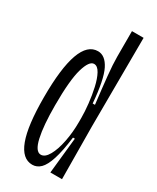

<svg xmlns="http://www.w3.org/2000/svg" viewBox="-180 -735 656 800"><g transform="rotate(30 148.0 -335.0)"><path d="M123 10Q74 10 49.5 -56Q25 -122 25 -258Q25 -537 125 -537Q160 -537 182.5 -492.5Q205 -448 214 -337H225Q216 -412 210.5 -467Q205 -522 205 -557V-680H261L259 -253L261 0H205L223 -173H214Q205 -103 192 -63Q179 -23 162 -6.5Q145 10 123 10ZM133 -44Q153 -44 169 -72.5Q185 -101 194 -146.5Q203 -192 203 -241V-262Q203 -291 199 -328.5Q195 -366 187 -401.5Q179 -437 166.5 -460Q154 -483 137 -483Q114 -483 98 -428.5Q82 -374 82 -253Q82 -155 94.5 -99.5Q107 -44 133 -44Z"/></g></svg>

Font: Bricolage Grotesque 96pt Condensed ExtraLight
Style: Regular
Weight: 200
Width: 3
Designer: Mathieu Triay
Foundry: Atelier Triay
Version: Version 1.001; ttfautohint (v1.8.4.7-5d5b);gftools[0.9.33.de